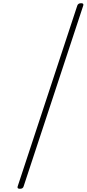

<svg xmlns="http://www.w3.org/2000/svg" viewBox="-20 -1099 539 1195"><path d="M104 76Q85 76 90 61L461 -1064Q466 -1079 485 -1079Q503 -1079 498 -1064L127 61Q123 76 104 76Z"/></svg>

Font: Playwrite US Trad Thin
Style: Regular
Weight: 250
Designer: Veronika Burian, José Scaglione
Foundry: TypeTogether
Version: Version 1.003